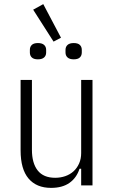

<svg xmlns="http://www.w3.org/2000/svg" viewBox="-20 -900 548 932"><path d="M374 -81H366Q352 -37 317.5 -12.5Q283 12 228 12Q157 12 118.5 -33.5Q80 -79 80 -170V-512H135V-173Q135 -108 163 -72.5Q191 -37 248 -37Q274 -37 297 -45Q320 -53 337 -68.5Q354 -84 364 -106.5Q374 -129 374 -157V-512H429V0H374ZM141 -853 190 -880 276 -717 240 -698ZM164 -612Q144 -612 134.5 -621Q125 -630 125 -645V-658Q125 -673 134.5 -682Q144 -691 164 -691Q184 -691 194 -682Q204 -673 204 -658V-645Q204 -630 194 -621Q184 -612 164 -612ZM338 -612Q318 -612 308 -621Q298 -630 298 -645V-658Q298 -673 308 -682Q318 -691 338 -691Q358 -691 367.5 -682Q377 -673 377 -658V-645Q377 -630 367.5 -621Q358 -612 338 -612Z"/></svg>

Font: IBM Plex Sans Cond Light
Style: Regular
Weight: 300
Width: 3
Designer: Mike Abbink, Paul van der Laan, Pieter van Rosmalen
Foundry: Bold Monday
Version: Version 1.3